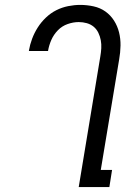

<svg xmlns="http://www.w3.org/2000/svg" viewBox="-20 -763 540 783"><path d="M301 0 389 -532Q392 -549 393 -566Q394 -583 391 -599Q388 -615 381 -629.5Q374 -644 362 -654Q350 -664 334 -668.5Q318 -673 301 -673Q279 -673 256 -665Q233 -657 216 -639.5Q199 -622 189.5 -600.5Q180 -579 176 -556V-555H98V-557Q102 -581 111 -605Q120 -629 134 -651Q148 -673 167.5 -691.5Q187 -710 210 -721.5Q233 -733 258 -738Q283 -743 307 -743Q335 -743 362 -737Q389 -731 410 -716Q431 -701 445 -679Q459 -657 465.5 -631Q472 -605 471.5 -577Q471 -549 466 -521L391 -70H437L426 0Z"/></svg>

Font: Iosevka Oblique
Style: Regular
Weight: 400
Italic angle: -9°
Monospace: yes
Designer: Belleve Invis
Foundry: Belleve Invis
Version: Version 32.5.0; ttfautohint (v1.8.4)